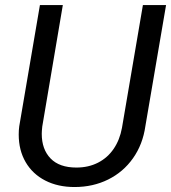

<svg xmlns="http://www.w3.org/2000/svg" viewBox="-20 -731 678 761"><path d="M546.4 -710.9H638.2L556.2 -231Q545.9 -158.7 507.3 -104Q468.8 -49.3 408.7 -19.5Q348.6 10.3 275.4 10.3Q209.5 10.3 159.4 -15.4Q109.4 -41 81.8 -88.1Q54.2 -135.3 54.2 -197.8Q54.2 -214.8 56.2 -230L138.2 -710.9H229L147.5 -229.5Q145.5 -210 145.5 -200.7Q145.5 -139.2 180.4 -103Q215.3 -66.9 282.7 -66.9Q330.6 -66.9 368.4 -86.2Q406.2 -105.5 430.4 -140.9Q454.6 -176.3 463.4 -224.1Z"/></svg>

Font: Mardoto
Style: Italic
Weight: 400
Italic angle: -12°
Designer: Christian Robertson, Vahan Hovhannisyan
Foundry: Google
Version: Version 1.000